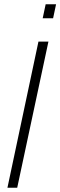

<svg xmlns="http://www.w3.org/2000/svg" viewBox="-20 -884 284 904"><path d="M15 0 161 -688H208L61 0ZM181 -798 195 -864H244L230 -798Z"/></svg>

Font: Saira Condensed ExtraLight
Style: Italic
Weight: 250
Width: 3
Italic angle: -12°
Designer: Hector Gatti with collaboration of the Omnibus-Type team
Foundry: Omnibus-Type
Version: Version 1.101